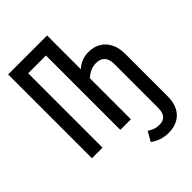

<svg xmlns="http://www.w3.org/2000/svg" viewBox="-265 -817 1144 1144"><g transform="rotate(-45 307.5 -244.5)"><path d="M608.2 -301.5V60Q608.2 110.8 589.2 146.2Q570.3 181.5 536.7 199.2Q503.1 216.9 459.5 216.9Q394.9 216.9 344.1 179L378.5 119.5Q399 132.3 415.4 137.9Q431.8 143.6 455.9 143.6Q519.5 143.6 519.5 66.7V-303.1Q519.5 -343.6 500.5 -363.8Q481.5 -384.1 446.7 -384.1Q422.6 -384.1 400.8 -374.9Q379 -365.6 356.4 -346.2V0H267.2V-626.7H117.4V0H28.2V-706.2H356.4V-421.5Q400.5 -462.6 460.5 -462.6Q505.6 -462.6 539 -442.6Q572.3 -422.6 590.3 -386.2Q608.2 -349.7 608.2 -301.5Z"/></g></svg>

Font: Fira Code
Style: Regular
Weight: 400
Designer: Carrois Corporate, Edenspiekermann AG, Nikita Prokopov
Foundry: Carrois Corporate, Edenspiekermann AG, Nikita Prokopov
Version: Version 5.002